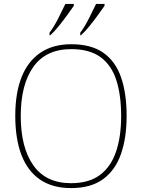

<svg xmlns="http://www.w3.org/2000/svg" viewBox="-20 -951 726 981"><path d="M343 10Q248 10 184.5 -33.5Q121 -77 89.5 -159.5Q58 -242 58 -359Q58 -476 90.5 -557.5Q123 -639 187 -682Q251 -725 344 -725Q446 -725 508 -681.5Q570 -638 598.5 -556Q627 -474 627 -358Q627 -247 598 -164Q569 -81 506.5 -35.5Q444 10 343 10ZM343 -15Q434 -15 490 -56.5Q546 -98 572.5 -175Q599 -252 599 -358Q599 -466 574 -542.5Q549 -619 493 -659.5Q437 -700 344 -700Q215 -700 150.5 -609.5Q86 -519 86 -358Q86 -197 150.5 -106Q215 -15 343 -15ZM390 -784Q412 -813 433.5 -855Q455 -897 471 -931H514V-921Q502 -904 481.5 -875.5Q461 -847 438 -818.5Q415 -790 394 -771H390ZM233 -784Q255 -813 276.5 -855Q298 -897 314 -931H357V-921Q345 -904 324.5 -875.5Q304 -847 281 -818.5Q258 -790 237 -771H233Z"/></svg>

Font: Noto Serif Tibetan Thin
Style: Regular
Weight: 250
Version: Version 2.103